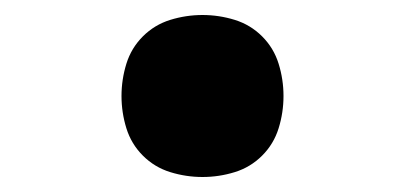

<svg xmlns="http://www.w3.org/2000/svg" viewBox="-20 -468 540 256"><path d="M250 -232Q228 -232 207 -238.5Q186 -245 170.5 -260.5Q155 -276 148.5 -297Q142 -318 142 -340Q142 -362 148.5 -383Q155 -404 170.5 -419.5Q186 -435 207 -441.5Q228 -448 250 -448Q272 -448 293 -441.5Q314 -435 329.5 -419.5Q345 -404 351.5 -383Q358 -362 358 -340Q358 -318 351.5 -297Q345 -276 329.5 -260.5Q314 -245 293 -238.5Q272 -232 250 -232Z"/></svg>

Font: Iosevka Slab Heavy
Style: Regular
Weight: 900
Monospace: yes
Designer: Belleve Invis
Foundry: Belleve Invis
Version: Version 11.1.0; ttfautohint (v1.8.3)